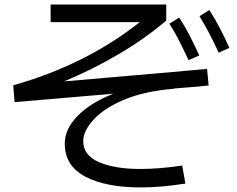

<svg xmlns="http://www.w3.org/2000/svg" viewBox="-20 -774 1040 842"><path d="M44 -326 38 -400Q192 -443 332.5 -512.5Q473 -582 593 -677H202V-754H709V-684Q617 -605 500.5 -536.5Q384 -468 261 -417Q417 -431 578 -444.5Q739 -458 888 -472L895 -399Q857 -395 819.5 -392Q782 -389 744 -386V-385Q611 -374 522.5 -336Q434 -298 389.5 -248.5Q345 -199 345 -155Q345 -93 414 -63Q483 -33 596 -33Q634 -33 679.5 -36.5Q725 -40 779 -48L793 31Q685 48 598 48Q444 48 354 0.5Q264 -47 264 -144Q264 -208 320 -265.5Q376 -323 477 -363Q368 -354 259.5 -344.5Q151 -335 44 -326ZM939 -543Q918 -589 897.5 -628Q877 -667 855 -703L898 -730Q924 -690 945.5 -648Q967 -606 986 -564ZM807 -510Q786 -555 766 -594.5Q746 -634 723 -670L766 -697Q792 -657 813.5 -614.5Q835 -572 854 -531Z"/></svg>

Font: Murecho
Style: Regular
Weight: 400
Designer: Neil Summerour
Foundry: Positype
Version: Version 1.010; ttfautohint (v1.8.3)